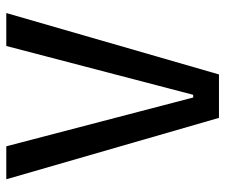

<svg xmlns="http://www.w3.org/2000/svg" viewBox="-74 -660 733 626"><g transform="rotate(90 293.0 -346.5)"><path d="M22 0 222.2 -693.4H363.8L564 0H456.5L297.4 -609.4H288.6L129.4 0Z"/></g></svg>

Font: CaskaydiaMono NF
Style: Regular
Weight: 400
Designer: Aaron Bell
Foundry: Saja Typeworks
Version: Version 2111.001; ttfautohint (v1.8.4);Nerd Fonts 3.1.1